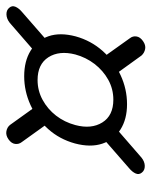

<svg xmlns="http://www.w3.org/2000/svg" viewBox="47 -654 497 631"><g transform="rotate(-90 295.5 -338.5)"><path d="M268.5 -169.5Q318.5 -169.5 364.2 -190.8Q410 -212 443.8 -250Q477.5 -288 491.5 -338.5Q505 -390 491.8 -427.8Q478.5 -465.5 444.2 -486.5Q410 -507.5 360.5 -507.5Q311.5 -507.5 266 -486.8Q220.5 -466 187 -428.8Q153.5 -391.5 139.5 -340.5Q126 -289.5 138.8 -251Q151.5 -212.5 185.5 -191Q219.5 -169.5 268.5 -169.5ZM283.5 -214.5Q231 -214.5 208.5 -250.8Q186 -287 200 -339.5Q209.5 -375 231 -402.8Q252.5 -430.5 282.8 -447Q313 -463.5 348 -463.5Q400 -463.5 422.8 -428Q445.5 -392.5 432 -339.5Q422.5 -304.5 400.8 -276.2Q379 -248 348.8 -231.2Q318.5 -214.5 283.5 -214.5ZM476 -117Q489.5 -126.5 491.2 -138.5Q493 -150.5 485.5 -160L419.5 -252.5L362.5 -213.5L428.5 -122Q437 -112.5 449.8 -110Q462.5 -107.5 476 -117ZM153 -559Q139.5 -549.5 138 -537.2Q136.5 -525 144 -515.5L210 -423.5L266.5 -462L200.5 -554Q193 -563.5 179.8 -566Q166.5 -568.5 153 -559ZM44 -120.5Q51.5 -111 65.8 -111.2Q80 -111.5 93 -122L199 -214L163.5 -254.5L58 -162.5Q45.5 -152 40.8 -141Q36 -130 44 -120.5ZM585.5 -556.5Q578 -566 563.8 -565.8Q549.5 -565.5 536 -555L430 -463L466 -422.5L571.5 -514.5Q584 -525 588.8 -536.2Q593.5 -547.5 585.5 -556.5Z"/></g></svg>

Font: Fraunces SemiBold
Style: Italic
Weight: 600
Italic angle: -16°
Version: Version 1.000;[b76b70a41]